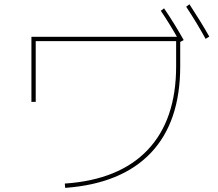

<svg xmlns="http://www.w3.org/2000/svg" viewBox="-20 -866 1040 916"><path d="M747.1 -814.5 762.7 -826.2Q811.5 -754.9 856.4 -674.8L839.8 -666V-549.8Q839.8 -284.2 699.7 -136.7Q559.6 10.7 291 30.3L289.1 9.8Q548.8 -7.8 684.6 -150.9Q820.3 -293.9 820.3 -549.8V-669.9H150.4V-379.9H129.9V-690.4H824.2Q787.1 -755.9 747.1 -814.5ZM868.2 -834 883.8 -845.7Q937.5 -763.7 978.5 -691.4L960.9 -680.7Q920.9 -753.9 868.2 -834Z"/></svg>

Font: Mgen+ 1mn thin
Style: Regular
Weight: 100
Designer: [Source Han Sans]
Ryoko NISHIZUKA  (kana & ideographs); Paul D. Hunt (Latin, Greek & Cyrillic); Wenlong ZHANG  (bopomofo
Version: Version 1.059.20150602